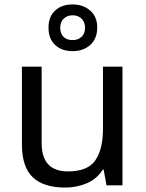

<svg xmlns="http://www.w3.org/2000/svg" viewBox="-20 -837 658 867"><path d="M533 -536V0H461L448 -71H444Q418 -29 372 -9.5Q326 10 274 10Q177 10 128 -36.5Q79 -83 79 -185V-536H168V-191Q168 -63 287 -63Q376 -63 410.5 -113Q445 -163 445 -257V-536ZM308 -606Q259 -606 229 -634Q199 -662 199 -712Q199 -762 229 -789.5Q259 -817 308 -817Q355 -817 387 -789.5Q419 -762 419 -713Q419 -662 387.5 -634Q356 -606 308 -606ZM308 -656Q333 -656 348.5 -671Q364 -686 364 -712Q364 -738 348 -753Q332 -768 308 -768Q284 -768 268 -753Q252 -738 252 -712Q252 -686 266.5 -671Q281 -656 308 -656Z"/></svg>

Font: Noto Sans Indic Siyaq Numbers
Style: Regular
Weight: 400
Designer: Monotype Design Team
Foundry: Monotype Imaging Inc.
Version: Version 2.002; ttfautohint (v1.8.4.7-5d5b)